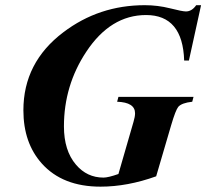

<svg xmlns="http://www.w3.org/2000/svg" viewBox="-20 -697 788 733"><path d="M747.6 -677.2 701.2 -465.8H683.1Q677.7 -639.6 537.6 -639.6Q401.9 -639.6 309.1 -499Q224.1 -370.6 224.1 -214.4Q224.1 -122.1 270 -68.4Q312 -19 375 -19Q393.1 -19 432.1 -32.7L489.7 -231.9Q495.6 -251.5 495.6 -264.6Q495.6 -306.2 427.2 -308.6L432.1 -327.1H718.8L713.9 -308.6Q673.8 -304.2 660.6 -289.1Q650.4 -276.4 633.8 -220.2L576.2 -23.9Q466.3 15.6 363.8 15.6Q218.8 15.6 139.6 -72.8Q69.3 -151.4 69.3 -275.9Q69.3 -458.5 221.7 -573.7Q357.9 -677.2 532.7 -677.2Q582 -677.2 629.2 -665.3Q676.3 -653.3 689.9 -653.3Q712.4 -653.3 729 -677.2Z"/></svg>

Font: Dai Banna SIL Light
Style: BoldOblique
Weight: 700
Italic angle: -11°
Designer: Victor Gaultney
Foundry: SIL International
Version: Version 2.000